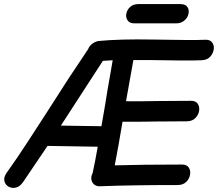

<svg xmlns="http://www.w3.org/2000/svg" viewBox="-65 -908 1063 937"><path d="M423 1Q574 -5 802 -5Q828 -5 843.5 -20Q859 -35 862.5 -55Q866 -75 856.5 -90Q847 -105 823 -105Q628 -105 495 -101Q512 -188 533 -314Q589 -313 694 -315Q799 -316 846 -316Q872 -316 887.5 -331Q903 -346 906.5 -366Q910 -386 900.5 -401Q891 -416 867 -416Q821 -416 714 -415Q607 -413 550 -414Q573 -544 586 -615H660Q851 -611 919 -614Q946 -615 960.5 -631Q975 -647 978 -666.5Q981 -686 970.5 -700.5Q960 -715 937 -714Q879 -711 682 -715Q519 -718 417 -708Q401 -706 386 -695Q371 -684 365 -668L271 -527L165 -362L73 -220Q17 -134 -33 -64Q-48 -42 -43.5 -24Q-39 -6 -23 3Q-7 12 12.5 7.5Q32 3 48 -20L167 -196L412 -192Q400 -123 387 -63Q383 -55 381 -47Q378 -26 390 -12Q402 2 423 1ZM430 -292Q333 -293 232 -295L437 -611Q460 -613 485 -614Q481 -589 474 -550.5Q467 -512 460 -470.5Q453 -429 448 -396Q437 -330 430 -292ZM591 -794H794Q819 -794 835 -808Q851 -822 855 -841Q859 -860 849.5 -874Q840 -888 816 -888H611Q585 -888 570 -874Q555 -860 551.5 -841Q548 -822 558 -808Q568 -794 591 -794Z"/></svg>

Font: Balsamiq Sans
Style: Italic
Weight: 400
Italic angle: -12°
Designer: Michael Angeles
Foundry: Balsamiq SRL
Version: Version 1.020; ttfautohint (v1.8.4.7-5d5b);gftools[0.9.26]